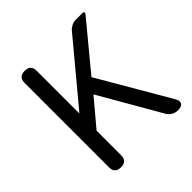

<svg xmlns="http://www.w3.org/2000/svg" viewBox="-193 -882 1032 1032"><g transform="rotate(-45 323.0 -366.5)"><path d="M101 -366V-46C101 -15 116 0 147 0C178 0 193 -15 193 -46V-232L319 -382L519 -35C531 -14 555 0 579 0H582C618 0 630 -21 612 -52L377 -455L592 -715C601 -726 598 -733 584 -733H554H536C515 -733 494 -723 480 -707L195 -365H193V-687C193 -718 178 -733 147 -733C116 -733 101 -718 101 -687Z"/></g></svg>

Font: GenSenRounded2 TW R
Style: Regular
Weight: 400
Version: Version 2.100;PS 2.1;hotconv 16.6.51;makeotf.lib2.5.65220 DE